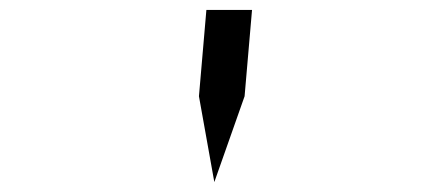

<svg xmlns="http://www.w3.org/2000/svg" viewBox="-20 -907 856 387"><path d="M381 -713 396 -887H488L473 -713L412 -540Z"/></svg>

Font: DSEG14 Modern
Style: Italic
Weight: 400
Italic angle: -5°
Designer: Keshikan(Twitter:@keshinomi_88pro)
Version: Version 0.46